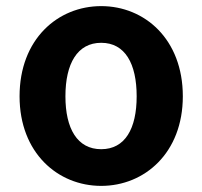

<svg xmlns="http://www.w3.org/2000/svg" viewBox="-20 -594 662 628"><path d="M311 14C453 14 578 -94 578 -279C578 -466 453 -574 311 -574C169 -574 44 -466 44 -279C44 -94 169 14 311 14ZM311 -106C233 -106 194 -173 194 -279C194 -386 233 -454 311 -454C389 -454 427 -386 427 -279C427 -173 389 -106 311 -106Z"/></svg>

Font: Noto Sans Japanese Bold
Style: Bold
Weight: 700
Designer: Ryoko NISHIZUKA (kana & ideographs); Paul D. Hunt (Latin, Greek & Cyrillic); Wenlong ZHANG (bopomofo); Sandoll Communica
Foundry: Adobe Systems Incorporated
Version: Version 1.000;PS 1;hotconv 1.0.78;makeotf.lib2.5.61930